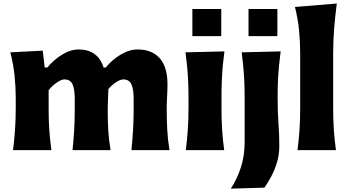

<svg xmlns="http://www.w3.org/2000/svg" viewBox="-20 -871 2019 1114"><path d="M742.7 0Q748.5 -60.1 752 -115.7Q755.4 -171.4 755.4 -233.9V-297.9Q755.4 -354.5 742.2 -382.3Q729 -410.2 695.3 -410.2Q678.2 -410.2 653.1 -393.8Q627.9 -377.4 608.9 -354.5Q607.9 -325.2 606.4 -292Q605 -258.8 605 -231.9Q605 -165.5 608.4 -111.3Q611.8 -57.1 621.6 0H400.9Q407.2 -60.1 410.4 -115.7Q413.6 -171.4 413.6 -233.9V-297.9Q413.6 -354.5 400.6 -382.3Q387.7 -410.2 353.5 -410.2Q335.4 -410.2 308.3 -391.1Q281.2 -372.1 262.2 -347.7V-233.9Q262.2 -171.4 266.1 -115.7Q270 -60.1 278.3 0H55.7Q63 -60.1 67.1 -116.9Q71.3 -173.8 71.3 -244.6V-300.8Q71.3 -366.2 64.5 -432.4Q57.6 -498.5 40 -567.4L228 -577.1L239.3 -479.5H254.9Q290 -522.5 338.9 -553.2Q387.7 -584 437 -584Q490.7 -584 527.6 -558.1Q564.5 -532.2 581.1 -479H593.3Q629.4 -523.4 679.4 -553.7Q729.5 -584 778.8 -584Q860.8 -584 906.2 -533.7Q951.7 -483.4 951.7 -382.3Q951.7 -345.2 949.5 -310.1Q947.3 -274.9 947.3 -244.6Q947.3 -173.8 950.4 -116.9Q953.6 -60.1 963.4 0Z M1096.2 -818.7H1263.8V-661.4H1096.2ZM1058.1 0Q1065.4 -60.1 1069.6 -116.9Q1073.7 -173.8 1073.7 -244.6V-300.8Q1073.7 -358.9 1071.5 -403.8Q1069.3 -448.7 1065.4 -488Q1061.5 -527.3 1056.2 -567.4L1282.2 -572.8Q1276.9 -532.2 1272.9 -492.2Q1269 -452.1 1267.1 -406Q1265.1 -359.9 1265.1 -300.8V-244.6Q1265.1 -173.8 1268.8 -116.9Q1272.5 -60.1 1280.8 0Z M1421.9 -818.7H1589.4V-661.4H1421.9ZM1319.3 223.6Q1358.4 162.6 1378.9 96.2Q1399.4 29.8 1399.4 -44.9V-300.8Q1399.4 -358.9 1397.2 -403.8Q1395 -448.7 1391.1 -488Q1387.2 -527.3 1382.3 -567.4L1608.4 -572.8Q1603 -532.2 1599.1 -492.2Q1595.2 -452.1 1593 -406Q1590.8 -359.9 1590.8 -300.8Q1590.8 -218.3 1595.7 -155Q1600.6 -91.8 1600.6 -24.9Q1600.6 28.3 1586.2 74.2Q1571.8 120.1 1551.8 156.5Q1531.7 192.9 1514.2 217.8Z M1706.1 0Q1713.9 -60.1 1717.8 -116.9Q1721.7 -173.8 1721.7 -244.6V-560.5Q1721.7 -629.4 1715.1 -695.8Q1708.5 -762.2 1691.4 -830.6L1934.1 -850.6Q1925.3 -783.7 1919.2 -711.4Q1913.1 -639.2 1913.1 -560.5V-244.6Q1913.1 -173.8 1917 -116.9Q1920.9 -60.1 1929.2 0Z"/></svg>

Font: Pinar-DS3-FD ExtraBold
Style: Regular
Weight: 800
Designer: Amin Abedi
Version: Version 3.000